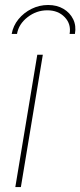

<svg xmlns="http://www.w3.org/2000/svg" viewBox="-20 -757 325 777"><path d="M42 0 130.9 -535.6H153.3L64.5 0ZM174.8 -736.8Q210.4 -736.8 236.8 -721.2Q263.2 -705.6 276.1 -679.2Q289.1 -652.8 283.2 -619.6H261.7Q268.6 -659.7 241.9 -687.5Q215.3 -715.3 171.4 -715.3Q127.4 -715.3 91.6 -687.5Q55.7 -659.7 48.8 -619.6H27.3Q33.2 -652.8 54.7 -679.2Q76.2 -705.6 107.7 -721.2Q139.2 -736.8 174.8 -736.8Z"/></svg>

Font: Inter 20pt Thin
Style: Italic
Weight: 250
Italic angle: -9.3988°
Version: Version 4.001;git-66647c0bb